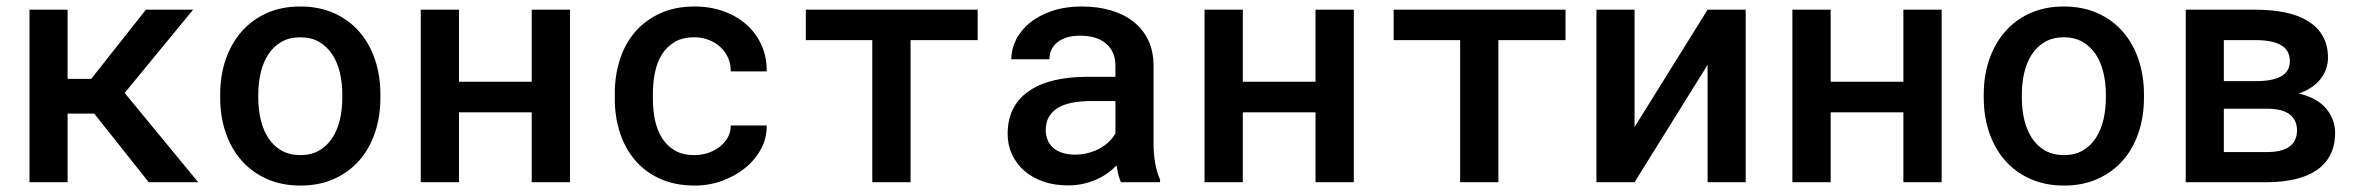

<svg xmlns="http://www.w3.org/2000/svg" viewBox="-20 -558 7241 588"><path d="M268.6 -210H187V0H70.3V-528.3H187V-316.4H259.3L426.8 -528.3H571.3L361.8 -273.4L586.9 0H435.5Z M654.3 -269Q654.3 -326.2 671.1 -375.5Q688 -424.8 719.5 -460.9Q751 -497.1 796.4 -517.6Q841.8 -538.1 899.4 -538.1Q957.5 -538.1 1003.2 -517.6Q1048.8 -497.1 1080.3 -460.9Q1111.8 -424.8 1128.4 -375.5Q1145 -326.2 1145 -269V-258.8Q1145 -201.2 1128.4 -151.9Q1111.8 -102.5 1080.3 -66.7Q1048.8 -30.8 1003.4 -10.3Q958 10.3 900.4 10.3Q842.3 10.3 796.6 -10.3Q751 -30.8 719.5 -66.7Q688 -102.5 671.1 -151.9Q654.3 -201.2 654.3 -258.8ZM771 -258.8Q771 -222.7 778.6 -190.9Q786.1 -159.2 802 -135Q817.9 -110.8 842.3 -96.9Q866.7 -83 900.4 -83Q933.1 -83 957.3 -96.9Q981.4 -110.8 997.3 -135Q1013.2 -159.2 1020.8 -190.9Q1028.3 -222.7 1028.3 -258.8V-269Q1028.3 -304.2 1020.8 -335.9Q1013.2 -367.7 997.3 -391.6Q981.4 -415.5 957.3 -429.7Q933.1 -443.8 899.4 -443.8Q866.2 -443.8 841.8 -429.7Q817.4 -415.5 801.8 -391.6Q786.1 -367.7 778.6 -335.9Q771 -304.2 771 -269Z M1725.6 0H1608.4V-213.9H1385.7V0H1268.6V-528.3H1385.7V-307.6H1608.4V-528.3H1725.6Z M2106.9 -83Q2128.4 -83 2148.7 -89.8Q2168.9 -96.7 2184.6 -108.9Q2200.2 -121.1 2209.2 -137.7Q2218.3 -154.3 2217.8 -173.8H2328.1Q2328.6 -135.7 2310.8 -102.3Q2293 -68.8 2262.5 -43.9Q2231.9 -19 2191.9 -4.4Q2151.9 10.3 2107.9 10.3Q2046.9 10.3 2001 -10.7Q1955.1 -31.7 1924.3 -68.1Q1893.6 -104.5 1878.2 -152.6Q1862.8 -200.7 1862.8 -254.9V-272.5Q1862.8 -326.7 1878.2 -375Q1893.6 -423.3 1924.3 -459.5Q1955.1 -495.6 2001 -516.8Q2046.9 -538.1 2107.4 -538.1Q2155.3 -538.1 2196 -523.4Q2236.8 -508.8 2266.4 -482.4Q2295.9 -456.1 2312.3 -419.4Q2328.6 -382.8 2328.1 -339.4H2217.8Q2218.3 -360.8 2210.2 -379.9Q2202.1 -398.9 2187 -413.1Q2171.9 -427.2 2151.4 -435.5Q2130.9 -443.8 2106.4 -443.8Q2069.8 -443.8 2045.4 -429Q2021 -414.1 2006.3 -389.9Q1991.7 -365.7 1985.6 -335Q1979.5 -304.2 1979.5 -272.5V-254.9Q1979.5 -222.7 1985.6 -191.9Q1991.7 -161.1 2006.3 -137Q2021 -112.8 2045.4 -97.9Q2069.8 -83 2106.9 -83Z M2974.1 -435.1H2768.6V0H2651.4V-435.1H2447.8V-528.3H2974.1Z M3413.1 0Q3408.2 -9.8 3405 -22.9Q3401.9 -36.1 3399.4 -51.3Q3387.2 -38.6 3371.8 -27.6Q3356.4 -16.6 3337.6 -8.3Q3318.8 0 3297.1 4.9Q3275.4 9.8 3250.5 9.8Q3208.5 9.8 3174.6 -2.2Q3140.6 -14.2 3116.5 -35.4Q3092.3 -56.6 3079.1 -85.4Q3065.9 -114.3 3065.9 -147.9Q3065.9 -232.9 3129.2 -277.8Q3192.4 -322.8 3310.5 -322.8H3396V-357.4Q3396 -399.4 3367.7 -424.1Q3339.4 -448.7 3287.6 -448.7Q3264.2 -448.7 3246.6 -443.1Q3229 -437.5 3217.3 -427.7Q3205.6 -418 3199.7 -404.8Q3193.8 -391.6 3193.8 -376.5H3077.1Q3077.1 -407.2 3091.6 -436.3Q3106 -465.3 3133.8 -488Q3161.6 -510.7 3201.9 -524.4Q3242.2 -538.1 3293.9 -538.1Q3340.8 -538.1 3380.9 -526.6Q3420.9 -515.1 3450.2 -492.4Q3479.5 -469.7 3496.1 -435.8Q3512.7 -401.9 3512.7 -356.4V-121.1Q3512.7 -86.4 3517.8 -57.9Q3522.9 -29.3 3532.7 -8.3V0ZM3272.5 -84.5Q3294.9 -84.5 3314.7 -90.1Q3334.5 -95.7 3350.3 -104.7Q3366.2 -113.8 3377.7 -125.5Q3389.2 -137.2 3396 -149.4V-248.5H3321.8Q3250.5 -248.5 3216.6 -225.6Q3182.6 -202.6 3182.6 -160.2Q3182.6 -144 3188 -130.1Q3193.4 -116.2 3204.3 -106.2Q3215.3 -96.2 3232.2 -90.3Q3249 -84.5 3272.5 -84.5Z M4126 0H4008.8V-213.9H3786.1V0H3668.9V-528.3H3786.1V-307.6H4008.8V-528.3H4126Z M4774.4 -435.1H4568.8V0H4451.7V-435.1H4248V-528.3H4774.4Z M5209.5 -528.3H5326.2V0H5209.5V-359.4L4985.8 0H4869.1V-528.3H4985.8V-168.9Z M5926.3 0H5809.1V-213.9H5586.4V0H5469.2V-528.3H5586.4V-307.6H5809.1V-528.3H5926.3Z M6055.2 -269Q6055.2 -326.2 6072 -375.5Q6088.9 -424.8 6120.4 -460.9Q6151.9 -497.1 6197.3 -517.6Q6242.7 -538.1 6300.3 -538.1Q6358.4 -538.1 6404.1 -517.6Q6449.7 -497.1 6481.2 -460.9Q6512.7 -424.8 6529.3 -375.5Q6545.9 -326.2 6545.9 -269V-258.8Q6545.9 -201.2 6529.3 -151.9Q6512.7 -102.5 6481.2 -66.7Q6449.7 -30.8 6404.3 -10.3Q6358.9 10.3 6301.3 10.3Q6243.2 10.3 6197.5 -10.3Q6151.9 -30.8 6120.4 -66.7Q6088.9 -102.5 6072 -151.9Q6055.2 -201.2 6055.2 -258.8ZM6171.9 -258.8Q6171.9 -222.7 6179.4 -190.9Q6187 -159.2 6202.9 -135Q6218.8 -110.8 6243.2 -96.9Q6267.6 -83 6301.3 -83Q6334 -83 6358.2 -96.9Q6382.3 -110.8 6398.2 -135Q6414.1 -159.2 6421.6 -190.9Q6429.2 -222.7 6429.2 -258.8V-269Q6429.2 -304.2 6421.6 -335.9Q6414.1 -367.7 6398.2 -391.6Q6382.3 -415.5 6358.2 -429.7Q6334 -443.8 6300.3 -443.8Q6267.1 -443.8 6242.7 -429.7Q6218.3 -415.5 6202.6 -391.6Q6187 -367.7 6179.4 -335.9Q6171.9 -304.2 6171.9 -269Z M6673.8 0V-528.3H6887.7Q6939 -528.3 6980 -519.5Q7021 -510.7 7049.8 -492.4Q7078.6 -474.1 7094 -446.5Q7109.4 -418.9 7109.4 -381.8Q7109.4 -345.2 7086.7 -316.2Q7064 -287.1 7020 -271.5Q7075.7 -258.8 7103.5 -225.8Q7131.3 -192.9 7131.3 -150.9Q7131.3 -113.3 7117.2 -85Q7103 -56.6 7076.2 -37.8Q7049.3 -19 7010.3 -9.5Q6971.2 0 6921.9 0ZM6790.5 -225.1V-92.3H6921.9Q6969.2 -92.3 6991.9 -109.4Q7014.6 -126.5 7014.6 -158.7Q7014.6 -189.5 6992.7 -207.3Q6970.7 -225.1 6921.9 -225.1ZM6790.5 -309.6H6889.2Q6992.7 -309.6 6992.7 -370.1Q6992.7 -403.8 6966.3 -419.4Q6939.9 -435.1 6887.7 -435.1H6790.5Z"/></svg>

Font: Roboto Mono
Style: Regular
Weight: 500
Designer: Google
Version: Version 2.000986; 2015; ttfautohint (v1.3)